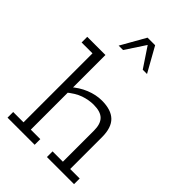

<svg xmlns="http://www.w3.org/2000/svg" viewBox="-235 -893 986 986"><g transform="rotate(45 258.0 -399.5)"><path d="M15 0V-41H90V-542H11V-583H143V-340L129 -336Q167 -370 210.5 -387.5Q254 -405 296 -405Q363 -405 396 -373Q429 -341 429 -272V-41H498V0H301V-41H376V-267Q376 -315 353.5 -337.5Q331 -360 281 -360Q246 -360 209.5 -347.5Q173 -335 129 -298L143 -324V-41H212V0ZM157 -665 233 -799H288L363 -665H332L260 -773L189 -665Z"/></g></svg>

Font: Rokkitt Light
Style: Regular
Weight: 300
Version: Version 3.103